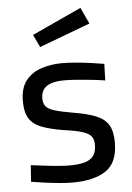

<svg xmlns="http://www.w3.org/2000/svg" viewBox="-54 -783 574 833"><g transform="rotate(-5 233.5 -366.0)"><path d="M229 10Q205 10 171.5 7Q138 4 106 -0.5Q74 -5 49 -9L54 -81Q79 -78 110.5 -74Q142 -70 172 -67.5Q202 -65 221 -65Q260 -65 286 -72Q312 -79 325.5 -96Q339 -113 339 -145Q339 -169 328.5 -182Q318 -195 290.5 -204Q263 -213 210 -220Q154 -229 116.5 -243Q79 -257 61.5 -284Q44 -311 44 -361Q44 -418 70 -450.5Q96 -483 138 -496.5Q180 -510 226 -510Q255 -510 289 -507Q323 -504 355 -499.5Q387 -495 410 -491L408 -419Q384 -423 351.5 -426.5Q319 -430 287 -432.5Q255 -435 231 -435Q202 -435 179 -429Q156 -423 142.5 -407.5Q129 -392 129 -365Q129 -344 139 -331Q149 -318 176 -309.5Q203 -301 255 -292Q317 -282 354.5 -267Q392 -252 409 -224.5Q426 -197 426 -148Q426 -59 373.5 -24.5Q321 10 229 10ZM139 -588 113 -643 328 -742 361 -671Z"/></g></svg>

Font: Cairo Medium
Style: Regular
Weight: 500
Designer: Mohamed Gaber, Accademia di Belle Arti di Urbino
Foundry: Kief Type Foundry, Accademia di Belle Arti di Urbino
Version: Version 3.117